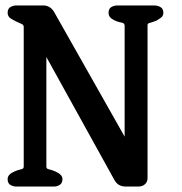

<svg xmlns="http://www.w3.org/2000/svg" viewBox="-20 -684 669 704"><path d="M437 -183V-591Q437 -594 434 -597.5Q431 -601 417 -603Q402 -607 390 -615Q378 -623 378 -637Q378 -652 388 -658Q398 -664 411 -664H545Q558 -664 568.5 -658Q579 -652 579 -637Q579 -626 570.5 -619.5Q562 -613 553 -608Q550 -607 547 -606Q544 -605 542 -604Q534 -601 527.5 -599.5Q521 -598 521 -592V-31Q521 -17 511.5 -8.5Q502 0 487 0H441Q412 0 399 -25L150 -475V-73Q150 -66 156.5 -64Q163 -62 171 -60Q177 -58 182.5 -55.5Q188 -53 193 -50Q199 -47 204 -41Q209 -35 209 -27Q209 -13 199.5 -6.5Q190 0 177 0H40Q28 0 18 -6Q8 -12 8 -27Q8 -35 12.5 -41Q17 -47 23 -50Q28 -53 33.5 -55.5Q39 -58 45 -60Q53 -62 60 -64Q67 -66 67 -73V-585Q67 -593 59.5 -596Q52 -599 44 -603Q33 -608 20.5 -615.5Q8 -623 8 -637Q8 -652 18 -658Q28 -664 40 -664H138Q165 -664 179 -639Z"/></svg>

Font: Jura
Style: Bold
Weight: 700
Designer: Ed Merritt
Foundry: Ten by Twenty
Version: Version 1.007